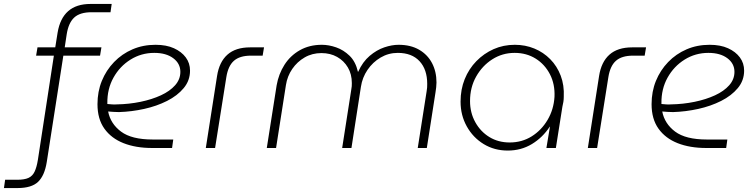

<svg xmlns="http://www.w3.org/2000/svg" viewBox="-135 -750 3830 973"><path d="M-115 203 -109 161H-49Q-11 161 9.5 151.5Q30 142 40.5 119.5Q51 97 57 60L138 -468H48L55 -510H145L157 -585Q169 -657 210.5 -693.5Q252 -730 324 -730H431L425 -688H329Q270 -688 241 -661Q212 -634 203 -576L193 -510H379L372 -468H186L102 71Q91 140 58 171.5Q25 203 -46 203Z M636 0Q553 0 491 -24.5Q429 -49 394 -98Q359 -147 359 -222Q359 -286 381 -340Q403 -394 443 -435.5Q483 -477 536.5 -500Q590 -523 653 -523Q708 -523 746.5 -505.5Q785 -488 806.5 -459Q828 -430 828 -392Q828 -342 796 -303.5Q764 -265 711.5 -238.5Q659 -212 595.5 -198Q532 -184 468 -182Q454 -182 440 -183Q426 -184 413 -185Q425 -123 478.5 -83Q532 -43 639 -43H743L737 0ZM409 -223Q420 -222 432.5 -221Q445 -220 457 -221Q519 -222 577 -234Q635 -246 680.5 -267Q726 -288 752.5 -318Q779 -348 779 -386Q779 -428 743 -455Q707 -482 647 -482Q581 -482 526.5 -448Q472 -414 440 -356.5Q408 -299 409 -227Q409 -226 409 -225.5Q409 -225 409 -223Z M908 0 965 -365Q976 -436 1017.5 -473Q1059 -510 1133 -510H1203L1196 -468H1137Q1080 -468 1050.5 -442Q1021 -416 1012 -359L955 0Z M1217 0 1267 -318Q1277 -375 1306.5 -421.5Q1336 -468 1384.5 -495.5Q1433 -523 1496 -523Q1531 -523 1568.5 -510Q1606 -497 1636.5 -467.5Q1667 -438 1679 -386H1680Q1703 -437 1738.5 -467Q1774 -497 1812.5 -510Q1851 -523 1885 -523Q1946 -523 1989 -498Q2032 -473 2054.5 -430Q2077 -387 2077 -332Q2077 -320 2075.5 -307.5Q2074 -295 2072 -282L2028 0H1982L2027 -287Q2029 -297 2029.5 -306.5Q2030 -316 2030 -325Q2030 -398 1991 -440Q1952 -482 1881 -482Q1834 -482 1794 -458.5Q1754 -435 1727.5 -396Q1701 -357 1694 -310L1646 0H1599L1645 -295Q1647 -304 1647.5 -312.5Q1648 -321 1648 -329Q1648 -374 1628 -408Q1608 -442 1573.5 -461.5Q1539 -481 1494 -481Q1447 -481 1409 -459Q1371 -437 1346 -400.5Q1321 -364 1314 -319L1264 0Z M2438 13Q2370 13 2316 -20Q2262 -53 2230.5 -109.5Q2199 -166 2199 -235Q2199 -297 2220 -349Q2241 -401 2279 -440Q2317 -479 2366.5 -501Q2416 -523 2474 -523Q2527 -523 2573 -504Q2619 -485 2653.5 -450Q2688 -415 2706.5 -366.5Q2725 -318 2722 -259Q2722 -246 2720 -233.5Q2718 -221 2715 -209L2682 0H2634L2652 -108H2651Q2615 -53 2560.5 -20Q2506 13 2438 13ZM2448 -28Q2510 -28 2559.5 -59Q2609 -90 2640 -142.5Q2671 -195 2675 -259Q2678 -323 2652 -373.5Q2626 -424 2579.5 -453Q2533 -482 2473 -482Q2411 -482 2360 -449.5Q2309 -417 2278 -362Q2247 -307 2247 -238Q2247 -179 2273.5 -131Q2300 -83 2345 -55.5Q2390 -28 2448 -28Z M2844 0 2901 -365Q2912 -436 2953.5 -473Q2995 -510 3069 -510H3139L3132 -468H3073Q3016 -468 2986.5 -442Q2957 -416 2948 -359L2891 0Z M3444 0Q3361 0 3299 -24.5Q3237 -49 3202 -98Q3167 -147 3167 -222Q3167 -286 3189 -340Q3211 -394 3251 -435.5Q3291 -477 3344.5 -500Q3398 -523 3461 -523Q3516 -523 3554.5 -505.5Q3593 -488 3614.5 -459Q3636 -430 3636 -392Q3636 -342 3604 -303.5Q3572 -265 3519.5 -238.5Q3467 -212 3403.5 -198Q3340 -184 3276 -182Q3262 -182 3248 -183Q3234 -184 3221 -185Q3233 -123 3286.5 -83Q3340 -43 3447 -43H3551L3545 0ZM3217 -223Q3228 -222 3240.5 -221Q3253 -220 3265 -221Q3327 -222 3385 -234Q3443 -246 3488.5 -267Q3534 -288 3560.5 -318Q3587 -348 3587 -386Q3587 -428 3551 -455Q3515 -482 3455 -482Q3389 -482 3334.5 -448Q3280 -414 3248 -356.5Q3216 -299 3217 -227Q3217 -226 3217 -225.5Q3217 -225 3217 -223Z"/></svg>

Font: MuseoModerno ExtraLight
Style: Italic
Weight: 250
Italic angle: -9°
Designer: Pablo Cosgaya, Héctor Gatti, Marcela Romero, and the Authors of The MuseoModerno Project.
Foundry: Omnibus-Type Team
Version: Version 1.003